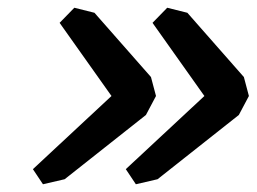

<svg xmlns="http://www.w3.org/2000/svg" viewBox="-20 -632 663 496"><path d="M91 -156 65 -195 268 -384 134 -573 172 -612 224 -599 370 -433 383 -384 357 -335 147 -169ZM331 -156 305 -195 508 -384 374 -573 412 -612 464 -599 610 -433 623 -384 597 -335 387 -169Z"/></svg>

Font: Chau Philomene One
Style: Italic
Weight: 400
Designer: Vicente Lamonaca
Foundry: TipoType
Version: Version 1.001